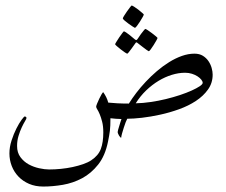

<svg xmlns="http://www.w3.org/2000/svg" viewBox="-20 -437 822 697"><path d="M752 -166Q752 -135.7 735.1 -112.1Q718.3 -88.4 691.2 -70.6Q664.1 -52.7 630.1 -40.5Q596.2 -28.3 561.8 -20.8Q527.3 -13.2 495.6 -9.5Q463.9 -5.9 441.9 -5.9Q439.5 -1.5 436 7.3Q432.6 16.1 429.4 26.4Q426.3 36.6 423.3 46.6Q420.4 56.6 419.9 63Q418.5 63 416.3 60.8Q414.1 58.6 412.1 55.2Q410.2 51.8 408.7 48.3Q407.2 44.9 407.2 42Q407.2 40 408.7 34.4Q410.2 28.8 412.4 22Q414.6 15.1 416.7 7.8Q418.9 0.5 420.9 -4.9Q411.1 -4.9 399.9 -5.9Q388.7 -6.8 380.9 -7.8Q380.9 7.8 380.4 18.3Q379.9 28.8 378.9 37.6Q377.9 46.4 376.2 55.4Q374.5 64.5 372.1 77.1Q361.8 128.4 336.4 160.4Q311 192.4 278.1 210Q245.1 227.5 208.3 233.9Q171.4 240.2 137.2 240.2Q108.4 240.2 85.7 230.5Q63 220.7 47.1 204.1Q31.2 187.5 22.7 165.8Q14.2 144 14.2 120.1Q14.2 96.7 22 72.8Q29.8 48.8 39.6 29.5Q49.3 10.3 58.3 -2Q67.4 -14.2 69.8 -14.2Q72.3 -14.2 74.2 -12.5Q76.2 -10.7 76.2 -8.8Q76.2 -5.9 70.8 2.9Q65.4 11.7 59.1 25.1Q52.7 38.6 47.4 55.9Q42 73.2 42 92.8Q42 117.2 54.2 133.5Q66.4 149.9 84.2 159.7Q102.1 169.4 122.3 173.8Q142.6 178.2 158.2 178.2Q179.2 178.2 201.2 176Q223.1 173.8 243.7 169.4Q264.2 165 281.7 158.9Q299.3 152.8 311 145Q336.9 127.9 345.9 104Q355 80.1 355 43.9Q355 21 350.8 4.9Q346.7 -11.2 342 -22.2Q337.4 -33.2 333.3 -39.6Q329.1 -45.9 329.1 -49.8Q329.1 -52.7 332.5 -61Q335.9 -69.3 340.3 -78.6Q344.7 -87.9 348.9 -95Q353 -102.1 355 -102.1Q360.8 -93.8 365.5 -84.5Q370.1 -75.2 373 -64.5Q387.7 -63 406.5 -62Q425.3 -61 447.8 -61Q459 -79.1 474.6 -99.6Q490.2 -120.1 509.3 -140.4Q528.3 -160.6 549.8 -179Q571.3 -197.3 594 -211.4Q616.7 -225.6 640.1 -233.9Q663.6 -242.2 686 -242.2Q704.1 -242.2 716.6 -234.4Q729 -226.6 736.8 -215.1Q744.6 -203.6 748.3 -190.4Q752 -177.2 752 -166ZM715.8 -136.2Q715.8 -141.6 710.7 -147.9Q705.6 -154.3 697 -159.9Q688.5 -165.5 676.8 -169.2Q665 -172.9 651.9 -172.9Q628.4 -172.9 603.8 -165.3Q579.1 -157.7 555.7 -143.6Q532.2 -129.4 510.7 -108.9Q489.3 -88.4 472.7 -62Q499 -62.5 527.1 -66.7Q555.2 -70.8 582.3 -77.4Q609.4 -84 633.5 -92Q657.7 -100.1 676 -108.4Q694.3 -116.7 705.1 -124Q715.8 -131.3 715.8 -136.2ZM502 -384.3Q502 -382.3 497.6 -374.5Q493.2 -366.7 487.8 -358.2Q482.4 -349.6 477.1 -342.8Q471.7 -335.9 469.7 -335.9Q468.8 -335.9 461.7 -340.6Q454.6 -345.2 446.5 -351.1Q438.5 -356.9 432.1 -362.5Q425.8 -368.2 425.8 -370.1Q425.8 -372.1 430.4 -379.6Q435.1 -387.2 440.9 -395.5Q446.8 -403.8 451.9 -410.4Q457 -417 458 -417Q460 -417 467.3 -412.4Q474.6 -407.7 482.2 -401.9Q489.7 -396 495.8 -390.6Q502 -385.3 502 -384.3ZM551.8 -299.3Q551.8 -297.4 547.4 -289.6Q543 -281.7 537.6 -273.2Q532.2 -264.6 527.1 -257.8Q522 -251 520 -251Q519 -251 512.5 -255.6Q505.9 -260.3 498.5 -266.1Q489.7 -272.5 479 -281.2Q477.1 -283.2 475.1 -283.2Q473.6 -283.2 471.7 -280.3Q463.9 -269.5 458 -261.2Q452.6 -253.9 448 -248Q443.4 -242.2 441.9 -242.2Q440.4 -242.2 433.3 -246.8Q426.3 -251.5 418.5 -257.6Q410.6 -263.7 404.3 -269.3Q397.9 -274.9 397.9 -276.4Q397.9 -277.8 402.6 -285.4Q407.2 -293 412.8 -301.3Q418.5 -309.6 423.6 -316.4Q428.7 -323.2 429.7 -323.2Q432.1 -323.2 438.7 -318.6Q445.3 -314 452.1 -308.6Q460.4 -302.2 469.7 -293.9Q473.1 -291.5 474.6 -291.5Q476.1 -291.5 479 -294.9Q485.8 -305.2 491.7 -313.5Q497.1 -320.3 501.7 -326.2Q506.3 -332 507.8 -332Q509.3 -332 516.4 -327.4Q523.4 -322.8 531.2 -316.9Q539.1 -311 545.4 -305.7Q551.8 -300.3 551.8 -299.3Z"/></svg>

Font: Scheherazade Rohingya
Style: Regular
Weight: 400
Designer: SIL International
Foundry: SIL International
Version: Version 2.000 (build 440/429)